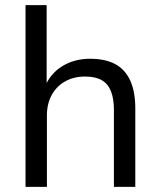

<svg xmlns="http://www.w3.org/2000/svg" viewBox="-20 -725 622 745"><path d="M79 0V-705H161V-381H151Q173 -438 220.5 -467.5Q268 -497 329 -497Q389 -497 427.5 -476Q466 -455 485.5 -412Q505 -369 505 -304V0H422V-299Q422 -342 410.5 -371Q399 -400 374.5 -414Q350 -428 310 -428Q266 -428 232.5 -409Q199 -390 180.5 -356Q162 -322 162 -277V0Z"/></svg>

Font: Nunito Sans 11pt
Style: Regular
Weight: 400
Version: Version 3.101;gftools[0.9.27]